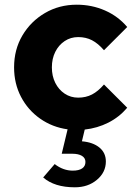

<svg xmlns="http://www.w3.org/2000/svg" viewBox="-20 -544 579 818"><path d="M299 254Q212 254 164 212L213 155Q249 183 290 183Q316 183 330 173.5Q344 164 344 146Q344 129 329 120Q314 111 288 111H243L268 7Q203 -2 151 -38.5Q99 -75 69.5 -131.5Q40 -188 40 -257Q40 -333 75.5 -393Q111 -453 171.5 -488.5Q232 -524 307 -524Q371 -524 427 -499.5Q483 -475 522 -429L423 -330Q398 -359 372 -372.5Q346 -386 313 -386Q281 -386 255.5 -369Q230 -352 215.5 -323Q201 -294 201 -257Q201 -220 215.5 -191Q230 -162 255.5 -145Q281 -128 313 -128Q346 -128 372 -141.5Q398 -155 423 -184L522 -85Q488 -45 441.5 -21.5Q395 2 341 8L329 58Q376 62 403.5 84.5Q431 107 431 144Q431 190 393 222Q355 254 299 254Z"/></svg>

Font: Red Hat Text VF
Style: Regular
Weight: 400
Designer: Pentagram, MCKL
Foundry: Pentagram, MCKL
Version: Version 1.023